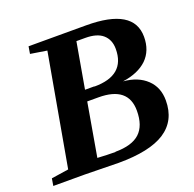

<svg xmlns="http://www.w3.org/2000/svg" viewBox="-127 -776 911 900"><g transform="rotate(-20 328.5 -326.0)"><path d="M331 -373 332 -372Q486 -372 486 -504Q486 -550 456 -576Q427 -601 369 -601H325L285 -373ZM320 -50 319 -51Q402 -51 441 -87Q480 -123 480 -198Q480 -258 443 -288Q406 -318 332 -318H276L230 -53Q280 -50 320 -50ZM316 3 148 0H-9L-3 -36L83 -49L182 -606L100 -619L106 -655H393Q630 -655 630 -512Q630 -443 587 -401Q544 -360 466 -349Q539 -343 582 -302Q624 -262 624 -197Q624 -96 547 -46Q471 3 316 3Z"/></g></svg>

Font: Libra Serif Modern
Style: Bold Italic
Weight: 700
Italic angle: -12°
Designer: Stefan Peev, Context Ltd
Foundry: Stefan Peev, Context Ltd
Version: Version 1.000